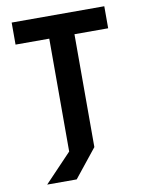

<svg xmlns="http://www.w3.org/2000/svg" viewBox="-85 -685 660 876"><g transform="rotate(-10 245.0 -247.0)"><path d="M61.8 131.2 186.8 0V-522.9H30.6V-625H459.7V-522.9H303.5V0L198.6 131.2Z"/></g></svg>

Font: Afacad Flux SemiBold
Style: Regular
Weight: 600
Designer: Kristian Moeller
Foundry: Dicotype
Version: Version 1.100